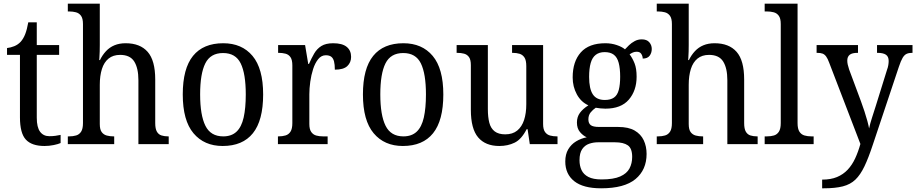

<svg xmlns="http://www.w3.org/2000/svg" viewBox="-20 -780 4958 1039"><path d="M221 10Q152 10 120 -24.5Q88 -59 88 -145V-483H18V-520Q37 -522 57 -530Q77 -538 92 -554Q107 -571 116.5 -595.5Q126 -620 133 -659H179V-536H300V-483H179V-143Q179 -91 197 -67Q215 -43 247 -43Q265 -43 279.5 -45Q294 -47 308 -50V-6Q295 0 270.5 5Q246 10 221 10Z M347 0V-42H354Q375 -42 392 -47Q409 -52 419 -67.5Q429 -83 429 -114V-650Q429 -680 418.5 -694.5Q408 -709 391 -713.5Q374 -718 354 -718H347V-760H520V-537Q520 -519 519.5 -501Q519 -483 518 -469.5Q517 -456 517 -455H521Q534 -482 553.5 -503Q573 -524 599.5 -535Q626 -546 660 -546Q738 -546 779 -499.5Q820 -453 820 -350V-114Q820 -83 829 -67.5Q838 -52 854 -47Q870 -42 890 -42H893V0H729V-346Q729 -411 706.5 -447Q684 -483 630 -483Q592 -483 567.5 -463Q543 -443 531.5 -406.5Q520 -370 520 -321V-109Q520 -79 530.5 -65Q541 -51 558 -46.5Q575 -42 595 -42H598V0Z M1185 10Q1085 10 1027 -59Q969 -128 969 -269Q969 -409 1024.5 -477.5Q1080 -546 1188 -546Q1289 -546 1346.5 -477.5Q1404 -409 1404 -269Q1404 -128 1348.5 -59Q1293 10 1185 10ZM1188 -42Q1233 -42 1260 -67.5Q1287 -93 1298.5 -144Q1310 -195 1310 -269Q1310 -381 1282.5 -437Q1255 -493 1187 -493Q1119 -493 1091 -437Q1063 -381 1063 -269Q1063 -157 1091.5 -99.5Q1120 -42 1188 -42Z M1484 0V-42H1487Q1508 -42 1525 -47Q1542 -52 1552 -67.5Q1562 -83 1562 -114V-426Q1562 -456 1552 -470.5Q1542 -485 1525 -489.5Q1508 -494 1488 -494H1485V-536H1631L1648 -434H1652Q1665 -464 1680 -490Q1695 -516 1719 -531Q1743 -546 1783 -546Q1832 -546 1856 -526.5Q1880 -507 1880 -472Q1880 -442 1859.5 -422.5Q1839 -403 1792 -403Q1792 -431 1787.5 -448Q1783 -465 1772.5 -473Q1762 -481 1743 -481Q1719 -481 1702 -460Q1685 -439 1674.5 -406.5Q1664 -374 1659 -337.5Q1654 -301 1654 -270V-109Q1654 -80 1664.5 -65.5Q1675 -51 1691.5 -46.5Q1708 -42 1728 -42H1753V0Z M2160 10Q2060 10 2002 -59Q1944 -128 1944 -269Q1944 -409 1999.5 -477.5Q2055 -546 2163 -546Q2264 -546 2321.5 -477.5Q2379 -409 2379 -269Q2379 -128 2323.5 -59Q2268 10 2160 10ZM2163 -42Q2208 -42 2235 -67.5Q2262 -93 2273.5 -144Q2285 -195 2285 -269Q2285 -381 2257.5 -437Q2230 -493 2162 -493Q2094 -493 2066 -437Q2038 -381 2038 -269Q2038 -157 2066.5 -99.5Q2095 -42 2163 -42Z M2682 10Q2607 10 2567.5 -36.5Q2528 -83 2528 -186V-427Q2528 -457 2518 -471Q2508 -485 2491.5 -489.5Q2475 -494 2454 -494H2451V-536H2620V-190Q2620 -146 2628 -115.5Q2636 -85 2657 -69Q2678 -53 2714 -53Q2754 -53 2779 -73.5Q2804 -94 2816 -130.5Q2828 -167 2828 -216V-422Q2828 -454 2818 -469Q2808 -484 2791.5 -489Q2775 -494 2754 -494H2751V-536H2919V-109Q2919 -80 2929.5 -65.5Q2940 -51 2957 -46.5Q2974 -42 2994 -42H2997V0H2847L2835 -81H2830Q2802 -26 2765 -8Q2728 10 2682 10Z M3233 239Q3136 239 3087.5 200.5Q3039 162 3039 94Q3039 55 3055 28Q3071 1 3097.5 -15Q3124 -31 3155 -37Q3135 -46 3118.5 -65.5Q3102 -85 3102 -117Q3102 -147 3118 -169Q3134 -191 3164 -210Q3124 -228 3101.5 -269.5Q3079 -311 3079 -361Q3079 -447 3123 -496.5Q3167 -546 3256 -546Q3289 -546 3318 -536Q3347 -526 3362 -513Q3371 -523 3384 -535.5Q3397 -548 3414.5 -557.5Q3432 -567 3453 -567Q3480 -567 3493.5 -551.5Q3507 -536 3507 -515Q3507 -494 3495.5 -478.5Q3484 -463 3458 -463Q3458 -476 3450.5 -488Q3443 -500 3426 -500Q3414 -500 3405 -496Q3396 -492 3387 -486Q3403 -465 3414 -437Q3425 -409 3425 -365Q3425 -290 3383 -241Q3341 -192 3256 -192Q3244 -192 3229 -193.5Q3214 -195 3204 -197Q3189 -187 3176.5 -172Q3164 -157 3164 -134Q3164 -113 3176.5 -103Q3189 -93 3223 -93H3325Q3381 -93 3414.5 -73.5Q3448 -54 3463.5 -21Q3479 12 3479 53Q3479 139 3419 189Q3359 239 3233 239ZM3235 191Q3300 191 3336 175Q3372 159 3386.5 131.5Q3401 104 3401 69Q3401 23 3377.5 6.5Q3354 -10 3308 -10H3216Q3191 -10 3168 -2Q3145 6 3130.5 27Q3116 48 3116 87Q3116 117 3127 140.5Q3138 164 3164 177.5Q3190 191 3235 191ZM3253 -239Q3284 -239 3302.5 -252Q3321 -265 3328.5 -293.5Q3336 -322 3336 -365Q3336 -410 3328 -440Q3320 -470 3301.5 -484Q3283 -498 3252 -498Q3223 -498 3204 -483.5Q3185 -469 3176.5 -439Q3168 -409 3168 -364Q3168 -300 3188 -269.5Q3208 -239 3253 -239Z M3534 0V-42H3541Q3562 -42 3579 -47Q3596 -52 3606 -67.5Q3616 -83 3616 -114V-650Q3616 -680 3605.5 -694.5Q3595 -709 3578 -713.5Q3561 -718 3541 -718H3534V-760H3707V-537Q3707 -519 3706.5 -501Q3706 -483 3705 -469.5Q3704 -456 3704 -455H3708Q3721 -482 3740.5 -503Q3760 -524 3786.5 -535Q3813 -546 3847 -546Q3925 -546 3966 -499.5Q4007 -453 4007 -350V-114Q4007 -83 4016 -67.5Q4025 -52 4041 -47Q4057 -42 4077 -42H4080V0H3916V-346Q3916 -411 3893.5 -447Q3871 -483 3817 -483Q3779 -483 3754.5 -463Q3730 -443 3718.5 -406.5Q3707 -370 3707 -321V-109Q3707 -79 3717.5 -65Q3728 -51 3745 -46.5Q3762 -42 3782 -42H3785V0Z M4118 0V-42H4130Q4152 -42 4168.5 -47Q4185 -52 4195 -67.5Q4205 -83 4205 -114V-650Q4205 -680 4194.5 -694.5Q4184 -709 4167 -713.5Q4150 -718 4130 -718H4118V-760H4296V-114Q4296 -83 4306 -67.5Q4316 -52 4333 -47Q4350 -42 4371 -42H4383V0Z M4429 192Q4476 192 4509.5 178Q4543 164 4567 138.5Q4591 113 4607.5 77.5Q4624 42 4636 -1L4467 -441Q4459 -463 4450.5 -474.5Q4442 -486 4431 -490Q4420 -494 4402 -494H4399V-536H4623V-494H4620Q4591 -494 4578 -483.5Q4565 -473 4565 -452Q4565 -442 4567.5 -430.5Q4570 -419 4575 -404L4639 -232Q4649 -205 4658 -177.5Q4667 -150 4673.5 -126Q4680 -102 4683 -85Q4689 -113 4699 -143.5Q4709 -174 4719 -206L4780 -402Q4785 -415 4787 -427.5Q4789 -440 4789 -450Q4789 -474 4774 -484Q4759 -494 4729 -494H4726V-536H4918V-494H4915Q4898 -494 4886 -488.5Q4874 -483 4864.5 -467Q4855 -451 4844 -418L4704 1Q4680 74 4658 120Q4636 166 4609 192Q4582 218 4541 228.5Q4500 239 4438 239H4429Z"/></svg>

Font: Noto Serif SemiCondensed
Style: Regular
Weight: 400
Width: 4
Designer: Monotype Design Team
Foundry: Monotype Imaging Inc.
Version: Version 2.013